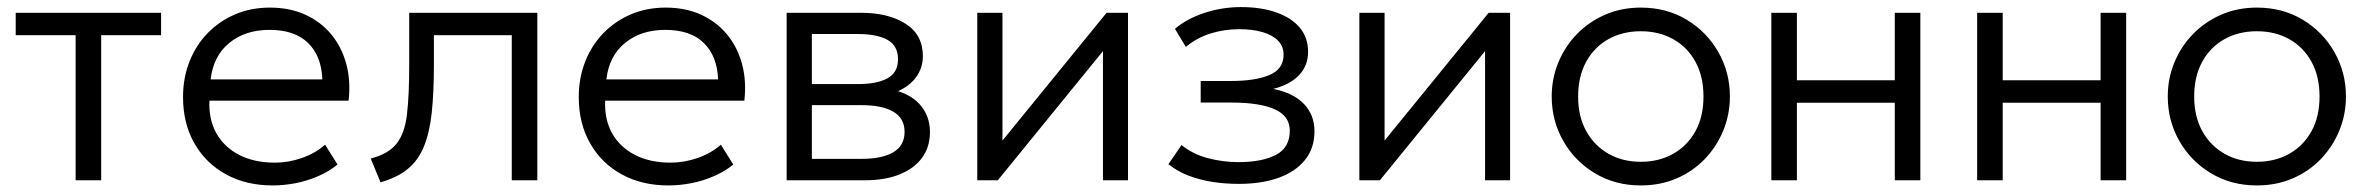

<svg xmlns="http://www.w3.org/2000/svg" viewBox="-20 -522 6852 556"><path d="M199 0V-420H25.5V-485H446.5V-420H273V0Z M769.5 15Q693 15 634.5 -17Q576 -49 543 -106.8Q510 -164.5 510 -241Q510 -296.5 528.8 -344Q547.5 -391.5 581.8 -426.5Q616 -461.5 661.8 -480.8Q707.5 -500 761.5 -500Q819 -500 864 -479.5Q909 -459 939.2 -422.5Q969.5 -386 982.8 -336.8Q996 -287.5 989.5 -230.5H586.5Q584 -176.5 606.5 -136.2Q629 -96 672.5 -73.5Q716 -51 776 -51Q815.5 -51 854.2 -64.5Q893 -78 921.5 -103L957.5 -45.5Q933 -25.5 901.2 -11.8Q869.5 2 835.8 8.5Q802 15 769.5 15ZM590 -292H913.5Q911 -359.5 872.2 -397.5Q833.5 -435.5 760.5 -435.5Q690 -435.5 643.8 -397.5Q597.5 -359.5 590 -292Z M1082 6 1053.5 -63Q1104.5 -76 1128.2 -105.8Q1152 -135.5 1158.5 -190.5Q1165 -245.5 1165 -334V-485H1536V0H1462V-420H1236.5V-334Q1236.5 -253.5 1230.2 -195.5Q1224 -137.5 1207.5 -97.5Q1191 -57.5 1160.8 -32.8Q1130.5 -8 1082 6Z M1915.5 15Q1839 15 1780.5 -17Q1722 -49 1689 -106.8Q1656 -164.5 1656 -241Q1656 -296.5 1674.8 -344Q1693.5 -391.5 1727.8 -426.5Q1762 -461.5 1807.8 -480.8Q1853.5 -500 1907.5 -500Q1965 -500 2010 -479.5Q2055 -459 2085.2 -422.5Q2115.5 -386 2128.8 -336.8Q2142 -287.5 2135.5 -230.5H1732.5Q1730 -176.5 1752.5 -136.2Q1775 -96 1818.5 -73.5Q1862 -51 1922 -51Q1961.5 -51 2000.2 -64.5Q2039 -78 2067.5 -103L2103.5 -45.5Q2079 -25.5 2047.2 -11.8Q2015.5 2 1981.8 8.5Q1948 15 1915.5 15ZM1736 -292H2059.5Q2057 -359.5 2018.2 -397.5Q1979.5 -435.5 1906.5 -435.5Q1836 -435.5 1789.8 -397.5Q1743.5 -359.5 1736 -292Z M2258 0V-485H2473Q2552.5 -485 2602.5 -453.2Q2652.5 -421.5 2652.5 -359Q2652.5 -333 2640.8 -311Q2629 -289 2607 -273Q2585 -257 2554 -249L2552.5 -265Q2612 -254 2642.5 -220.8Q2673 -187.5 2673 -139.5Q2673 -96.5 2650.2 -65.2Q2627.5 -34 2585.2 -17Q2543 0 2485.5 0ZM2331 -62H2475Q2534.5 -62 2567 -81.2Q2599.5 -100.5 2599.5 -140Q2599.5 -179.5 2567 -198.5Q2534.5 -217.5 2475 -217.5H2317.5V-278.5H2464Q2519.5 -278.5 2550 -295.2Q2580.5 -312 2580.5 -350.5Q2580.5 -389.5 2550.2 -406.5Q2520 -423.5 2464 -423.5H2331Z M2810 0V-485H2883V-115L3184.5 -485H3246.5V0H3174V-374L2869.5 0Z M3568 10.5Q3528 10.5 3491.2 4.8Q3454.5 -1 3422.2 -13.2Q3390 -25.5 3363.5 -46.5L3401.5 -102Q3435 -75 3478.5 -63.8Q3522 -52.5 3566 -52.5Q3634.5 -52.5 3674.8 -73.5Q3715 -94.5 3715 -143.5Q3715 -186 3671.5 -205.5Q3628 -225 3546.5 -225H3457V-287.5H3545Q3615.5 -287.5 3656.2 -304.8Q3697 -322 3697 -363.5Q3697 -388 3681 -404.2Q3665 -420.5 3636 -429Q3607 -437.5 3568.5 -437.5Q3525 -437.5 3484.8 -424.8Q3444.5 -412 3414 -386L3382.5 -438.5Q3416 -467.5 3467.5 -484.5Q3519 -501.5 3573.5 -501.5Q3632.5 -501.5 3676.2 -486Q3720 -470.5 3744 -441.8Q3768 -413 3768 -372Q3768 -332 3742 -304.5Q3716 -277 3667 -264.5Q3725.5 -253 3756 -221Q3786.5 -189 3786.5 -142Q3786.5 -93 3759.2 -59Q3732 -25 3682.8 -7.2Q3633.5 10.5 3568 10.5Z M3916.5 0V-485H3989.5V-115L4291 -485H4353V0H4280.5V-374L3976 0Z M4731.5 15Q4657.5 15 4599 -20Q4540.5 -55 4507 -113.8Q4473.5 -172.5 4473.5 -242.5Q4473.5 -295 4492.8 -341.5Q4512 -388 4547 -423.8Q4582 -459.5 4629 -479.8Q4676 -500 4731.5 -500Q4806 -500 4864.2 -465Q4922.5 -430 4956 -371.2Q4989.5 -312.5 4989.5 -242.5Q4989.5 -190.5 4970.2 -143.8Q4951 -97 4916.5 -61.2Q4882 -25.5 4834.8 -5.2Q4787.5 15 4731.5 15ZM4731.5 -53.5Q4784.5 -53.5 4825.5 -76.8Q4866.5 -100 4889.8 -142.2Q4913 -184.5 4913 -242.5Q4913 -300.5 4889.8 -343Q4866.5 -385.5 4825.5 -408.5Q4784.5 -431.5 4731.5 -431.5Q4678.5 -431.5 4637.5 -408.5Q4596.5 -385.5 4573.2 -343Q4550 -300.5 4550 -242.5Q4550 -184.5 4573.5 -142.2Q4597 -100 4637.8 -76.8Q4678.5 -53.5 4731.5 -53.5Z M5109.5 0V-485H5183.5V-289.5H5467V-485H5541V0H5467V-224.5H5183.5V0Z M5705.5 0V-485H5779.5V-289.5H6063V-485H6137V0H6063V-224.5H5779.5V0Z M6515.5 15Q6441.5 15 6383 -20Q6324.5 -55 6291 -113.8Q6257.5 -172.5 6257.5 -242.5Q6257.5 -295 6276.8 -341.5Q6296 -388 6331 -423.8Q6366 -459.5 6413 -479.8Q6460 -500 6515.5 -500Q6590 -500 6648.2 -465Q6706.5 -430 6740 -371.2Q6773.5 -312.5 6773.5 -242.5Q6773.5 -190.5 6754.2 -143.8Q6735 -97 6700.5 -61.2Q6666 -25.5 6618.8 -5.2Q6571.5 15 6515.5 15ZM6515.5 -53.5Q6568.5 -53.5 6609.5 -76.8Q6650.5 -100 6673.8 -142.2Q6697 -184.5 6697 -242.5Q6697 -300.5 6673.8 -343Q6650.5 -385.5 6609.5 -408.5Q6568.5 -431.5 6515.5 -431.5Q6462.5 -431.5 6421.5 -408.5Q6380.5 -385.5 6357.2 -343Q6334 -300.5 6334 -242.5Q6334 -184.5 6357.5 -142.2Q6381 -100 6421.8 -76.8Q6462.5 -53.5 6515.5 -53.5Z"/></svg>

Font: Geologica Roman ExtraLight
Style: Regular
Weight: 250
Designer: Sindre Bremnes, Frode Helland
Foundry: Monokrom Skriftforlag AS
Version: Version 1.010;gftools[0.9.28]